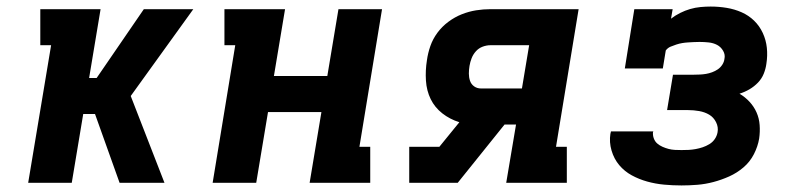

<svg xmlns="http://www.w3.org/2000/svg" viewBox="-20 -558 2440 586"><path d="M66 0 136 -420H103V-530H287L252 -320H275L419 -530H570L379 -265L482 0H345L270 -210H234L199 0Z M629 0 698 -420H665V-530H850L816 -326H979L1013 -530H1146L1077 -110H1110V0H925L961 -216H798L762 0Z M1229 0V-110H1321L1382 -185Q1353 -194 1330 -212Q1307 -230 1294.5 -255.5Q1282 -281 1280 -312Q1278 -343 1283 -374Q1286 -396 1293.5 -417.5Q1301 -439 1315 -458Q1329 -477 1348.5 -491.5Q1368 -506 1389.5 -514.5Q1411 -523 1433 -526.5Q1455 -530 1477 -530H1746L1677 -110H1710V0H1525L1555 -178H1520L1377 0ZM1448 -288H1573L1595 -420H1477Q1465 -420 1453 -415.5Q1441 -411 1432.5 -401.5Q1424 -392 1419.5 -380.5Q1415 -369 1413 -357Q1411 -345 1411 -333.5Q1411 -322 1414.5 -311.5Q1418 -301 1427 -294.5Q1436 -288 1448 -288Z M2060 8Q2033 8 2006.5 5.5Q1980 3 1955 -4Q1930 -11 1908 -23Q1886 -35 1870 -54Q1854 -73 1846.5 -98.5Q1839 -124 1843 -150Q1844 -152 1844 -154Q1844 -156 1845 -157H1974Q1974 -157 1974 -156.5Q1974 -156 1973 -155Q1972 -145 1975.5 -135.5Q1979 -126 1986 -120Q1993 -114 2002 -110Q2011 -106 2020.5 -103.5Q2030 -101 2040 -100.5Q2050 -100 2060 -100Q2071 -100 2081.5 -100.5Q2092 -101 2103 -103Q2114 -105 2124.5 -108.5Q2135 -112 2145 -118Q2155 -124 2161.5 -133.5Q2168 -143 2170 -154Q2173 -170 2165.5 -185Q2158 -200 2144.5 -208Q2131 -216 2114 -219Q2097 -222 2080 -222H2016L2034 -330H2098Q2107 -330 2116.5 -330.5Q2126 -331 2135 -332.5Q2144 -334 2153.5 -337.5Q2163 -341 2171 -346.5Q2179 -352 2184.5 -360.5Q2190 -369 2191 -378Q2194 -391 2187 -403Q2180 -415 2168.5 -421Q2157 -427 2143 -428.5Q2129 -430 2115 -430Q2106 -430 2097 -429.5Q2088 -429 2079.5 -428.5Q2071 -428 2062 -426.5Q2053 -425 2044 -422Q2035 -419 2026.5 -415.5Q2018 -412 2012 -404L2003 -349H1887L1916 -530H2033L2028 -501Q2041 -511 2056 -518.5Q2071 -526 2086.5 -530.5Q2102 -535 2118 -536.5Q2134 -538 2149 -538Q2174 -538 2198 -534Q2222 -530 2243.5 -520.5Q2265 -511 2281.5 -495Q2298 -479 2308 -457.5Q2318 -436 2320.5 -412Q2323 -388 2319 -363Q2317 -348 2311 -333Q2305 -318 2293.5 -306Q2282 -294 2267.5 -285.5Q2253 -277 2237 -272Q2254 -262 2267.5 -247.5Q2281 -233 2289 -215Q2297 -197 2298.5 -176.5Q2300 -156 2297 -135Q2293 -111 2281 -87.5Q2269 -64 2249 -47Q2229 -30 2205.5 -19.5Q2182 -9 2157.5 -2.5Q2133 4 2108.5 6Q2084 8 2060 8Z"/></svg>

Font: Iosevka Slab XBdEx
Style: Italic
Weight: 800
Width: 7
Italic angle: -9°
Monospace: yes
Designer: Belleve Invis
Foundry: Belleve Invis
Version: Version 11.1.1; ttfautohint (v1.8.3)